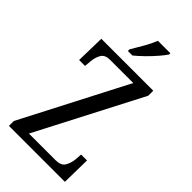

<svg xmlns="http://www.w3.org/2000/svg" viewBox="-282 -1005 1080 1080"><g transform="rotate(45 258.0 -465.5)"><path d="M31 0V-39L355 -665H170Q131 -665 116.5 -640.5Q102 -616 99 -584L95 -541H48L52 -714H465V-674L141 -49H354Q395 -49 410 -73Q425 -97 429 -131L432 -173H479L476 0ZM206 -784Q227 -819 249.5 -858Q272 -897 285 -931H384V-921Q373 -904 349 -876Q325 -848 296 -819.5Q267 -791 242 -771H206Z"/></g></svg>

Font: Noto Serif Condensed
Style: Regular
Weight: 400
Width: 3
Designer: Monotype Design Team
Foundry: Monotype Imaging Inc.
Version: Version 2.013; ttfautohint (v1.8.4.7-5d5b)